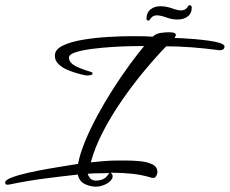

<svg xmlns="http://www.w3.org/2000/svg" viewBox="-110 -681 883 738"><path d="M249 36Q226 33 210 23Q194 13 189 -10Q125 -3 63 5Q1 13 -68 27Q-72 28 -75.5 28.5Q-79 29 -82 29Q-90 29 -90 20Q-90 11 -65.5 1.5Q-41 -8 -3.5 -16.5Q34 -25 74 -32Q114 -39 146 -44Q178 -49 190 -51Q197 -89 216.5 -136.5Q236 -184 264 -236Q292 -288 324 -338Q356 -388 387.5 -431Q419 -474 444 -504H437Q426 -504 394 -503.5Q362 -503 322 -500.5Q282 -498 243.5 -493Q205 -488 180 -480Q155 -472 155 -459Q155 -444 172 -432Q189 -420 235 -406Q246 -403 246 -399Q246 -391 226 -391Q224 -391 221 -391Q218 -391 215 -392Q206 -394 187.5 -399Q169 -404 149 -412.5Q129 -421 115 -434.5Q101 -448 101 -466Q100 -490 130 -505Q160 -520 207.5 -528Q255 -536 306.5 -539Q358 -542 401 -542Q427 -542 447 -541.5Q467 -541 477 -540Q490 -552 507.5 -554.5Q525 -557 541 -557Q547 -557 556.5 -555.5Q566 -554 566 -545L561 -535Q569 -535 591 -534Q613 -533 640.5 -530.5Q668 -528 693.5 -524.5Q719 -521 736 -515.5Q753 -510 753 -502Q753 -494 746.5 -490.5Q740 -487 733 -488Q619 -503 529 -503Q489 -462 444.5 -408.5Q400 -355 358.5 -295Q317 -235 285.5 -174Q254 -113 239 -57Q265 -60 291.5 -62Q318 -64 344 -64H376Q400 -64 427.5 -61.5Q455 -59 475 -49.5Q495 -40 495 -20Q495 -14 491 -5.5Q487 3 479 3L472 2Q436 -9 398.5 -13Q361 -17 323 -17H314Q323 -13 323 -3Q323 7 311.5 17Q300 27 283 32.5Q266 38 249 36ZM254 13Q268 14 283 9Q298 4 310 -16Q294 -15 269 -15Q244 -15 227 -13Q229 -6 235 2.5Q241 11 254 13ZM461 -602Q453 -602 453 -609Q453 -632 468 -644.5Q483 -657 507 -657Q527 -657 548 -650Q572 -641 586 -641Q605 -641 615 -660L618 -661Q624 -661 627 -655Q628 -631 612.5 -618.5Q597 -606 572 -606Q552 -606 532 -613Q508 -622 493 -622Q483 -622 476 -617Q469 -612 464 -603Z"/></svg>

Font: Corinthia
Style: Bold
Weight: 700
Designer: Robert E. Leuschke
Foundry: Robert E. Leuschke
Version: Version 1.013; ttfautohint (v1.8.3)